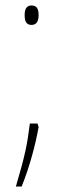

<svg xmlns="http://www.w3.org/2000/svg" viewBox="-20 -552 217 701"><path d="M70 -497C70 -476 75 -461 95 -461C113 -461 121 -474 121 -497C121 -520 114 -532 95 -532C75 -532 70 -516 70 -497ZM121 -88 117 -101H89C79 -22 72 13 38 129H59C88 58 110 -26 121 -88Z"/></svg>

Font: Noto Sans Arabic ExtCond Thin
Style: Regular
Weight: 100
Width: 2
Designer: Monotype Design Team, Nadine Chahine, Nizar Qandah and Khaled Hosny
Foundry: Monotype Imaging Inc.
Version: Version 2.012